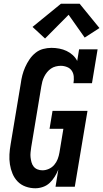

<svg xmlns="http://www.w3.org/2000/svg" viewBox="-20 -999 552 1027"><path d="M169 8Q142 8 117 -1Q92 -10 74.5 -28Q57 -46 47 -70Q37 -94 33 -120Q29 -146 30.5 -173Q32 -200 37 -228L91 -552Q94 -575 99.5 -596.5Q105 -618 114.5 -639.5Q124 -661 137.5 -681Q151 -701 169.5 -716Q188 -731 210.5 -737Q233 -743 255 -743Q277 -743 297.5 -739Q318 -735 336 -726.5Q354 -718 369 -704.5Q384 -691 393 -673L403 -735H502L472 -554H373Q376 -572 374.5 -589.5Q373 -607 364 -620.5Q355 -634 338.5 -640.5Q322 -647 305 -647Q292 -647 278 -643.5Q264 -640 252.5 -632Q241 -624 232 -613Q223 -602 216.5 -589Q210 -576 206.5 -563Q203 -550 201 -537L147 -212Q145 -198 143.5 -184Q142 -170 143.5 -157Q145 -144 148.5 -131Q152 -118 160 -108Q168 -98 180.5 -93Q193 -88 207 -88Q224 -88 241 -95.5Q258 -103 270 -117Q282 -131 288.5 -148Q295 -165 298 -183L319 -310H245L261 -406H448L380 0H277L292 -92Q284 -72 272.5 -53.5Q261 -35 245.5 -20.5Q230 -6 209.5 1Q189 8 169 8ZM221 -793 154 -855 306 -979H406L512 -849L433 -798L347 -920Z"/></svg>

Font: Iosevka Curly Slab Oblique
Style: Bold
Weight: 700
Italic angle: -9°
Monospace: yes
Designer: Belleve Invis
Foundry: Belleve Invis
Version: Version 11.1.0; ttfautohint (v1.8.3)